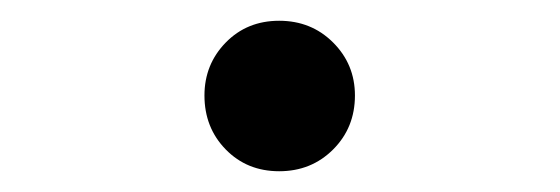

<svg xmlns="http://www.w3.org/2000/svg" viewBox="-20 -443 540 185"><path d="M249 -423Q280 -423 301 -402Q322 -381 322 -351Q322 -320 301 -299Q280 -278 249 -278Q218 -278 197.5 -299Q177 -320 177 -351Q177 -381 197.5 -402Q218 -423 249 -423Z"/></svg>

Font: D2Coding
Style: Bold
Weight: 700
Monospace: yes
Designer: Yong-Rak Park; Jeong-Hwan Yoon; Sang-Min Lee;
Foundry: NHN Corporation
Version: Version 1.3.2; Build 20180524